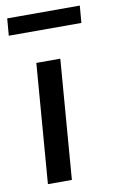

<svg xmlns="http://www.w3.org/2000/svg" viewBox="-82 -752 477 797"><g transform="rotate(-10 156.5 -353.5)"><path d="M54 0 94 -504H195L155 0ZM1 -635 7 -707H313L307 -635Z"/></g></svg>

Font: Muli SemiBold
Style: Italic
Weight: 600
Italic angle: -4.541°
Designer: Vernon Adams
Foundry: Vernon Adams
Version: Version 2.100; ttfautohint (v1.8.1.43-b0c9)